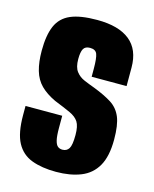

<svg xmlns="http://www.w3.org/2000/svg" viewBox="-95 -659 589 733"><g transform="rotate(15 199.0 -292.5)"><path d="M196 8Q140 8 100 -7Q60 -22 39.5 -60Q19 -98 19 -169V-205Q55 -205 91.5 -205Q128 -205 164 -205V-157Q164 -125 168 -108.5Q172 -92 179.5 -86Q187 -80 198 -80Q215 -80 223.5 -93.5Q232 -107 232 -147Q232 -182 221.5 -198.5Q211 -215 187 -226Q163 -237 123 -253Q87 -270 65 -292Q43 -314 33.5 -347Q24 -380 24 -425Q24 -486 40 -523Q56 -560 94 -576.5Q132 -593 199 -593Q284 -593 328 -557.5Q372 -522 372 -451V-378Q338 -378 303.5 -378Q269 -378 234 -378V-409Q234 -451 228 -467Q222 -483 200 -483Q181 -483 174 -470.5Q167 -458 167 -430Q167 -398 179.5 -381.5Q192 -365 212 -356.5Q232 -348 254 -340Q298 -323 325.5 -305.5Q353 -288 366 -257Q379 -226 379 -168Q379 -102 357 -63.5Q335 -25 293.5 -8.5Q252 8 196 8Z"/></g></svg>

Font: Alumni Sans ExtraBold
Style: Regular
Weight: 800
Designer: Robert E. Leuschke
Foundry: Robert E. Leuschke
Version: Version 1.018